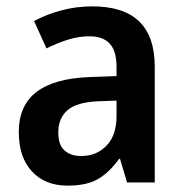

<svg xmlns="http://www.w3.org/2000/svg" viewBox="-20 -666 577 603"><path d="M270 -646Q466 -646 466 -457V-93H379L357 -167H354Q323 -124 287.5 -103.5Q252 -83 192 -83Q122 -83 80.5 -127.5Q39 -172 39 -251Q39 -335 95 -377.5Q151 -420 262 -424L346 -427V-456Q346 -506 324.5 -529Q303 -552 262 -552Q227 -552 193.5 -541.5Q160 -531 126 -514L87 -600Q126 -621 173 -633.5Q220 -646 270 -646ZM289 -348Q220 -345 191.5 -319.5Q163 -294 163 -250Q163 -211 182.5 -193.5Q202 -176 235 -176Q283 -176 314.5 -208.5Q346 -241 346 -302V-350Z"/></svg>

Font: Noto Sans Telugu UI SemiCondensed SemiBold
Style: Regular
Weight: 600
Width: 4
Designer: Jelle Bosma - Monotype Design Team
Foundry: Monotype Imaging Inc.
Version: Version 2.005; ttfautohint (v1.8.4.7-5d5b)